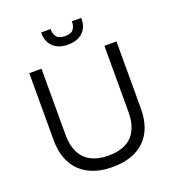

<svg xmlns="http://www.w3.org/2000/svg" viewBox="-153 -976 1004 1107"><g transform="rotate(-20 348.5 -422.0)"><path d="M349 13Q297 13 255 1.5Q213 -10 180.5 -32Q148 -54 126 -85.5Q104 -117 92.5 -158Q81 -199 81 -248V-660H156V-252Q156 -190 177.5 -146.5Q199 -103 242 -80Q285 -57 349 -57Q414 -57 456.5 -79.5Q499 -102 520.5 -146Q542 -190 542 -252V-660H616V-248Q616 -123 546.5 -55Q477 13 349 13ZM226 -857H284Q282 -832 296 -811Q310 -790 350 -790Q388 -790 401.5 -810Q415 -830 414 -857H471Q473 -822 459.5 -795.5Q446 -769 418 -753.5Q390 -738 348 -738Q306 -738 278.5 -754Q251 -770 237.5 -796.5Q224 -823 226 -857Z"/></g></svg>

Font: Bricolage Grotesque 24pt Light
Style: Regular
Weight: 300
Designer: Mathieu Triay
Foundry: Atelier Triay
Version: Version 1.001;gftools[0.9.33.dev8+g029e19f]